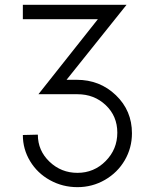

<svg xmlns="http://www.w3.org/2000/svg" viewBox="-20 -770 656 800"><path d="M299.8 -437.5Q396 -437.5 462.9 -373.3Q529.8 -309.1 529.8 -214.8Q529.8 -153.8 499.8 -102.3Q469.7 -50.8 417.2 -20.5Q364.7 9.8 302.7 9.8Q240.7 9.8 188.2 -19.3Q135.7 -48.3 105.5 -98.4Q75.2 -148.4 75.2 -207.5L137.7 -209Q137.7 -142.6 186.3 -96.2Q234.9 -49.8 302.7 -49.8Q371.6 -49.8 420.2 -98.9Q468.8 -147.9 468.8 -217.3Q468.8 -286.1 420.7 -331.8Q372.6 -377.4 302.7 -377.4H140.1L387.7 -689.9H75.2V-750H507.3L257.3 -437.5Z"/></svg>

Font: Now Alt Light
Style: Regular
Weight: 300
Designer: Alfredo Marco Pradil
Foundry: Alfredo Marco Pradil
Version: Version 1.002;PS 001.002;hotconv 1.0.88;makeotf.lib2.5.64775